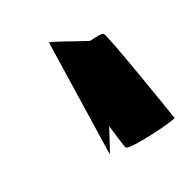

<svg xmlns="http://www.w3.org/2000/svg" viewBox="-124 -768 513 513"><g transform="rotate(-45 133.0 -511.0)"><path d="M49 -376C49 -374 71 -398 101 -430C95 -391 91 -362 92 -358C96 -345 239 -317 240 -322C241 -330 270 -604 265 -614C264 -619 246 -623 226 -627C194 -656 146 -706 145 -701Z"/></g></svg>

Font: Ampere
Style: SCSuCndIta
Weight: 400
Version: Version 1